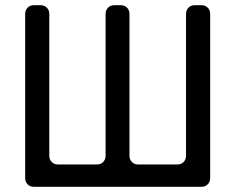

<svg xmlns="http://www.w3.org/2000/svg" viewBox="-20 -720 906 740"><path d="M77 -34V-666Q77 -681 86.5 -690.5Q96 -700 111 -700H136Q151 -700 160.5 -690.5Q170 -681 170 -666V-120Q170 -105 179.5 -95.5Q189 -86 204 -86H353Q368 -86 377.5 -95.5Q387 -105 387 -120V-666Q387 -681 396.5 -690.5Q406 -700 421 -700H445Q460 -700 469.5 -690.5Q479 -681 479 -666V-120Q479 -105 488.5 -95.5Q498 -86 513 -86H663Q678 -86 687.5 -95.5Q697 -105 697 -120V-666Q697 -681 706.5 -690.5Q716 -700 731 -700H756Q771 -700 780.5 -690.5Q790 -681 790 -666V-34Q790 -19 780.5 -9.5Q771 0 756 0H111Q96 0 86.5 -9.5Q77 -19 77 -34Z"/></svg>

Font: Higure Gothic Medium
Style: Regular
Weight: 500
Designer: Yoshimichi Ohira
Foundry: Positype
Version: Version 1.000